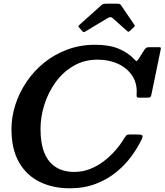

<svg xmlns="http://www.w3.org/2000/svg" viewBox="-20 -1005 890 1038"><path d="M424 -837.5Q428 -833 431.2 -831.8Q434.5 -830.5 441 -834.5L563.5 -908Q577.5 -917 588.5 -907.5L666.5 -838Q672 -833.5 674.2 -833.2Q676.5 -833 683 -838.5L703.5 -858Q708.5 -862.5 708.8 -864.8Q709 -867 706.5 -870.5L634.5 -976.5Q631.5 -981.5 627.5 -983.2Q623.5 -985 613.5 -985H556Q545 -985 539.5 -983.5Q534 -982 527.5 -976.5L411 -872Q404.5 -866 403.8 -864Q403 -862 407.5 -856.5ZM747 -254Q753.5 -268.5 749 -273.2Q744.5 -278 723 -278H680.5Q667.5 -278 662.5 -272.5Q657.5 -267 652.5 -259Q633.5 -226.5 605.5 -194Q577.5 -161.5 543 -134.8Q508.5 -108 467.8 -91.8Q427 -75.5 382.5 -75.5Q323 -75.5 282 -101.2Q241 -127 220 -178.5Q199 -230 199 -308Q199 -373.5 220 -439.8Q241 -506 281 -561Q321 -616 378.2 -649.2Q435.5 -682.5 508 -682.5Q570.5 -682.5 619.8 -659.2Q669 -636 696 -593.8Q723 -551.5 718.5 -494Q718 -483.5 720.5 -480.2Q723 -477 735.5 -477H776Q790 -477 793.5 -480.8Q797 -484.5 799 -496L848.5 -736Q850.5 -745.5 848.8 -747.8Q847 -750 836.5 -750H787.5Q776.5 -750 771.8 -747Q767 -744 762.5 -738.5L728 -684.5Q719 -672.5 716.5 -674.5Q714 -676.5 704.5 -686Q673 -720 622 -741.5Q571 -763 494 -763Q414 -763 344.5 -737.2Q275 -711.5 219.5 -666.8Q164 -622 124.2 -563.5Q84.5 -505 63.2 -439.2Q42 -373.5 42 -306.5Q42 -198.5 82.8 -127.5Q123.5 -56.5 194.8 -21.8Q266 13 357 13Q435 13 497.5 -11Q560 -35 608.2 -74.2Q656.5 -113.5 691 -160.8Q725.5 -208 747 -254Z"/></svg>

Font: Besley SemiBold
Style: Italic
Weight: 600
Italic angle: -13°
Designer: Owen Earl
Foundry: indestructible type*
Version: Version 2.001